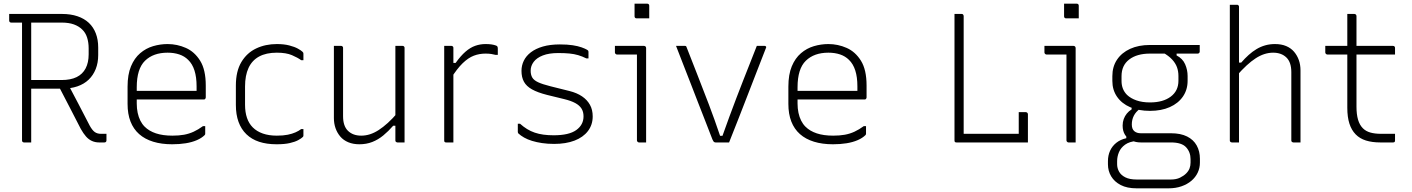

<svg xmlns="http://www.w3.org/2000/svg" viewBox="-20 -776 7690 1046"><path d="M343 -332Q375 -272 406.5 -211.5Q438 -151 469 -91Q483 -66 496.5 -56.5Q510 -47 530 -47Q537 -47 541.5 -47Q546 -47 550 -47H560Q560 -37 560 -29Q560 -21 560 -11Q560 -6 557 -3Q554 0 549 0Q542 0 535 0Q528 0 520 0Q499 0 481 -8Q463 -16 448.5 -32.5Q434 -49 420 -74Q390 -133 359.5 -191.5Q329 -250 299 -308ZM30 -700Q102 -700 174 -700Q246 -700 318 -700Q365 -700 402 -687.5Q439 -675 464 -651.5Q489 -628 502 -594Q515 -560 515 -517V-476Q515 -434 501.5 -400Q488 -366 463 -342Q438 -318 401.5 -305.5Q365 -293 318 -293Q275 -293 231 -293Q187 -293 143 -293L132 -284V-340Q178 -340 223.5 -340Q269 -340 315 -340Q365 -340 397.5 -356Q430 -372 446.5 -403.5Q463 -435 463 -480V-513Q463 -545 454.5 -571.5Q446 -598 428 -615Q410 -633 382.5 -643Q355 -653 315 -653Q269 -653 223.5 -653Q178 -653 132.5 -653Q87 -653 41 -653Q36 -653 33 -656Q30 -659 30 -664Q30 -673 30 -682Q30 -691 30 -700ZM150 0Q140 0 130.5 0Q121 0 111 0Q106 0 103 -3Q100 -6 100 -11Q100 -95 100 -178.5Q100 -262 100 -345.5Q100 -429 100 -512.5Q100 -596 100 -680H162L150 -669Q150 -611 150 -553.5Q150 -496 150 -438Q150 -382 150 -325.5Q150 -269 150 -213Q150 -157 150 -100Q150 -74 150 -49Q150 -24 150 0Z M893 -536Q945 -536 992.5 -515Q1040 -494 1070.5 -445Q1101 -396 1101 -310V-245Q1101 -242 1099.5 -239.5Q1098 -237 1096 -235.5Q1094 -234 1090 -234H802Q786 -234 770 -234Q754 -234 738 -234H719L697 -281H1051Q1051 -287 1051 -293.5Q1051 -300 1051 -306Q1051 -356 1039.5 -392Q1028 -428 1005 -450Q985 -470 956.5 -479.5Q928 -489 893 -489Q815 -489 770 -445Q725 -401 725 -301V-212Q725 -185 730 -161.5Q735 -138 744.5 -119Q754 -100 768 -86Q792 -62 829.5 -49.5Q867 -37 919 -37Q955 -37 982.5 -42Q1010 -47 1035 -58.5Q1060 -70 1086 -89H1098Q1098 -77 1098 -66.5Q1098 -56 1098 -48Q1098 -46 1097.5 -44Q1097 -42 1095 -40Q1079 -24 1052.5 -12.5Q1026 -1 992 4.5Q958 10 918 10Q860 10 814.5 -4Q769 -18 738 -45.5Q707 -73 691 -114Q675 -155 675 -210V-304Q675 -370 693.5 -414.5Q712 -459 743.5 -486Q775 -513 814 -524.5Q853 -536 893 -536Z M1488 -536Q1527 -536 1556 -528.5Q1585 -521 1603 -511Q1621 -501 1628 -494Q1632 -490 1632.5 -488Q1633 -486 1633 -481Q1633 -473 1633 -464.5Q1633 -456 1633 -448H1621Q1602 -462 1570.5 -475.5Q1539 -489 1488 -489Q1430 -489 1391.5 -468Q1353 -447 1334 -406Q1315 -365 1315 -305V-205Q1315 -165 1325.5 -134Q1336 -103 1357 -82Q1379 -60 1412 -48.5Q1445 -37 1488 -37Q1523 -37 1547.5 -42Q1572 -47 1590 -55Q1608 -63 1621 -73H1633Q1633 -64 1633 -55.5Q1633 -47 1633 -38Q1633 -36 1632.5 -34Q1632 -32 1630 -30Q1622 -22 1604.5 -12.5Q1587 -3 1558.5 3.5Q1530 10 1487 10Q1433 10 1392 -3.5Q1351 -17 1322.5 -44.5Q1294 -72 1279.5 -112Q1265 -152 1265 -204V-310Q1265 -388 1295 -438Q1325 -488 1375.5 -512Q1426 -536 1488 -536Z M1838 -526Q1842 -526 1844 -524.5Q1846 -523 1847.5 -521Q1849 -519 1849 -515Q1849 -469 1849 -422.5Q1849 -376 1849 -329.5Q1849 -283 1849 -236.5Q1849 -190 1849 -143Q1849 -89 1876 -63Q1903 -37 1948 -37Q1972 -37 1995.5 -44.5Q2019 -52 2043 -67.5Q2067 -83 2093 -106.5Q2119 -130 2147 -163V-91H2122Q2096 -61 2068 -38Q2040 -15 2008 -2.5Q1976 10 1938 10Q1904 10 1877.5 -1Q1851 -12 1834 -32Q1817 -52 1808 -77.5Q1799 -103 1799 -133Q1799 -178 1799 -222.5Q1799 -267 1799 -312Q1799 -357 1799 -401Q1799 -433 1799 -464Q1799 -495 1799 -526Q1809 -526 1818.5 -526Q1828 -526 1838 -526ZM2173 -526Q2177 -526 2179 -524.5Q2181 -523 2182.5 -521Q2184 -519 2184 -515Q2184 -446 2184 -377Q2184 -308 2184 -238.5Q2184 -169 2184 -100Q2184 -76 2184 -56.5Q2184 -37 2184 -22.5Q2184 -8 2184 0Q2178 0 2171.5 0Q2165 0 2158.5 0Q2152 0 2145 0Q2142 0 2139.5 -1.5Q2137 -3 2135.5 -5Q2134 -7 2134 -11Q2134 -97 2134 -183Q2134 -269 2134 -355Q2134 -441 2134 -526Q2141 -526 2147.5 -526Q2154 -526 2160.5 -526Q2167 -526 2173 -526Z M2436 -433H2462Q2490 -472 2516 -494.5Q2542 -517 2569 -526.5Q2596 -536 2625 -536Q2644 -536 2657.5 -534Q2671 -532 2682 -528Q2688 -526 2690 -522Q2692 -518 2692 -511Q2692 -507 2692 -502.5Q2692 -498 2692 -494Q2692 -490 2692 -485.5Q2692 -481 2692 -477H2680Q2669 -480 2656 -482Q2643 -484 2625 -484Q2591 -484 2561 -472.5Q2531 -461 2500.5 -431.5Q2470 -402 2436 -348ZM2450 0Q2444 0 2437.5 0Q2431 0 2424.5 0Q2418 0 2411 0Q2408 0 2406 -0.5Q2404 -1 2402.5 -2.5Q2401 -4 2400.5 -6Q2400 -8 2400 -11Q2400 -16 2400 -47Q2400 -78 2400 -125Q2400 -172 2400 -226Q2400 -280 2400 -332.5Q2400 -385 2400 -426Q2400 -462 2400 -488Q2400 -514 2400 -526Q2407 -526 2413.5 -526Q2420 -526 2426.5 -526Q2433 -526 2439 -526Q2443 -526 2445 -524.5Q2447 -523 2448.5 -521Q2450 -519 2450 -515Q2450 -509 2450 -471Q2450 -433 2450 -375Q2450 -317 2450 -249.5Q2450 -182 2450 -116.5Q2450 -51 2450 0Z M2996 -39Q3080 -39 3119.5 -67.5Q3159 -96 3159 -142Q3159 -167 3148 -184.5Q3137 -202 3114 -214.5Q3091 -227 3054 -236L2960 -259Q2909 -272 2878.5 -289Q2848 -306 2834.5 -330.5Q2821 -355 2821 -390Q2821 -419 2833.5 -445Q2846 -471 2872 -491Q2898 -511 2937.5 -522.5Q2977 -534 3030 -534Q3071 -534 3100 -529.5Q3129 -525 3148.5 -518Q3168 -511 3178 -505Q3182 -503 3183.5 -501Q3185 -499 3185.5 -497Q3186 -495 3186 -492Q3186 -483 3186 -475.5Q3186 -468 3186 -458H3174Q3152 -469 3130 -475.5Q3108 -482 3082 -484.5Q3056 -487 3021 -487Q2971 -487 2937.5 -474Q2904 -461 2887.5 -439Q2871 -417 2871 -391Q2871 -369 2879.5 -354Q2888 -339 2911.5 -328Q2935 -317 2979 -306L3083 -280Q3123 -270 3151 -251Q3179 -232 3194 -205Q3209 -178 3209 -142Q3209 -96 3183 -62Q3157 -28 3110 -10Q3063 8 2999 8Q2963 8 2933 3.5Q2903 -1 2878.5 -8.5Q2854 -16 2835.5 -26.5Q2817 -37 2804 -49Q2803 -51 2802 -52.5Q2801 -54 2801 -57Q2801 -68 2801 -80Q2801 -92 2801 -102H2813Q2832 -85 2851.5 -73Q2871 -61 2893 -53.5Q2915 -46 2940.5 -42.5Q2966 -39 2996 -39Z M3450 -11Q3450 -58 3450 -104.5Q3450 -151 3450 -198Q3450 -245 3450 -292Q3450 -339 3450 -385.5Q3450 -432 3450 -479H3430Q3419 -479 3408 -479Q3397 -479 3385.5 -479Q3374 -479 3363 -479Q3352 -479 3341 -479Q3337 -479 3333.5 -482.5Q3330 -486 3330 -490Q3330 -499 3330 -508Q3330 -517 3330 -526Q3346 -526 3362 -526Q3378 -526 3394 -526Q3410 -526 3425.5 -526Q3441 -526 3457 -526Q3473 -526 3489 -526Q3492 -526 3494.5 -524.5Q3497 -523 3498.5 -520.5Q3500 -518 3500 -515Q3500 -461 3500 -407.5Q3500 -354 3500 -301Q3500 -248 3500 -194.5Q3500 -141 3500 -87Q3500 -73 3500 -58.5Q3500 -44 3500 -29.5Q3500 -15 3500 0Q3490 0 3480.5 0Q3471 0 3461 0Q3457 0 3453.5 -3.5Q3450 -7 3450 -11ZM3437 -756Q3446 -756 3454.5 -756Q3463 -756 3471.5 -756Q3480 -756 3488.5 -756Q3497 -756 3506 -756Q3511 -756 3514 -753Q3517 -750 3517 -745V-676Q3508 -676 3499.5 -676Q3491 -676 3482.5 -676Q3474 -676 3465.5 -676Q3457 -676 3448 -676Q3443 -676 3440 -679Q3437 -682 3437 -687Z M3712 -526Q3714 -526 3715.5 -525.5Q3717 -525 3718 -524Q3719 -523 3720 -520Q3750 -443 3780.5 -365.5Q3811 -288 3842 -206.5Q3873 -125 3903 -36H3916Q3935 -89 3953.5 -140Q3972 -191 3991 -240Q4010 -289 4028.5 -337Q4047 -385 4066 -432Q4085 -479 4103 -526Q4114 -526 4125 -526Q4136 -526 4146 -526Q4149 -526 4151 -524.5Q4153 -523 4154 -521Q4155 -519 4153 -515Q4128 -451 4103 -386.5Q4078 -322 4053 -257.5Q4028 -193 4003 -129Q3978 -65 3952 0Q3933 0 3914.5 0Q3896 0 3879 0Q3875 0 3872 -1.5Q3869 -3 3866.5 -6.5Q3864 -10 3861 -17Q3842 -67 3822 -117.5Q3802 -168 3782.5 -218.5Q3763 -269 3743 -320.5Q3723 -372 3703 -423Q3683 -474 3663 -526Q3675 -526 3687.5 -526Q3700 -526 3712 -526Z M4493 -536Q4545 -536 4592.5 -515Q4640 -494 4670.5 -445Q4701 -396 4701 -310V-245Q4701 -242 4699.5 -239.5Q4698 -237 4696 -235.5Q4694 -234 4690 -234H4402Q4386 -234 4370 -234Q4354 -234 4338 -234H4319L4297 -281H4651Q4651 -287 4651 -293.5Q4651 -300 4651 -306Q4651 -356 4639.5 -392Q4628 -428 4605 -450Q4585 -470 4556.5 -479.5Q4528 -489 4493 -489Q4415 -489 4370 -445Q4325 -401 4325 -301V-212Q4325 -185 4330 -161.5Q4335 -138 4344.5 -119Q4354 -100 4368 -86Q4392 -62 4429.5 -49.5Q4467 -37 4519 -37Q4555 -37 4582.5 -42Q4610 -47 4635 -58.5Q4660 -70 4686 -89H4698Q4698 -77 4698 -66.5Q4698 -56 4698 -48Q4698 -46 4697.5 -44Q4697 -42 4695 -40Q4679 -24 4652.5 -12.5Q4626 -1 4592 4.5Q4558 10 4518 10Q4460 10 4414.5 -4Q4369 -18 4338 -45.5Q4307 -73 4291 -114Q4275 -155 4275 -210V-304Q4275 -370 4293.5 -414.5Q4312 -459 4343.5 -486Q4375 -513 4414 -524.5Q4453 -536 4493 -536Z M5191 0Q5188 0 5186 -0.5Q5184 -1 5182.5 -2.5Q5181 -4 5180.5 -6Q5180 -8 5180 -11Q5180 -96 5180 -184.5Q5180 -273 5180 -354.5Q5180 -436 5180 -500Q5180 -564 5180 -600Q5180 -625 5180 -650Q5180 -675 5180 -700Q5190 -700 5199.5 -700Q5209 -700 5219 -700Q5223 -700 5225 -698.5Q5227 -697 5228.5 -694.5Q5230 -692 5230 -689Q5230 -609 5230 -528.5Q5230 -448 5230 -368Q5230 -288 5230 -207.5Q5230 -127 5230 -47H5549Q5556 -47 5561.5 -42.5Q5567 -38 5571 -30.5Q5575 -23 5577.5 -15Q5580 -7 5580 0ZM5530 -165Q5537 -165 5543.5 -165Q5550 -165 5556.5 -165Q5563 -165 5569 -165Q5572 -165 5574.5 -163.5Q5577 -162 5578.5 -159.5Q5580 -157 5580 -154Q5580 -136 5580 -116.5Q5580 -97 5580 -77Q5580 -57 5580 -37.5Q5580 -18 5580 0Q5560 0 5549 -3Q5538 -6 5534 -13Q5530 -20 5530 -31Q5530 -52 5530 -75Q5530 -98 5530 -121Q5530 -144 5530 -165Z M5790 -11Q5790 -58 5790 -104.5Q5790 -151 5790 -198Q5790 -245 5790 -292Q5790 -339 5790 -385.5Q5790 -432 5790 -479H5770Q5759 -479 5748 -479Q5737 -479 5725.5 -479Q5714 -479 5703 -479Q5692 -479 5681 -479Q5677 -479 5673.5 -482.5Q5670 -486 5670 -490Q5670 -499 5670 -508Q5670 -517 5670 -526Q5686 -526 5702 -526Q5718 -526 5734 -526Q5750 -526 5765.5 -526Q5781 -526 5797 -526Q5813 -526 5829 -526Q5832 -526 5834.5 -524.5Q5837 -523 5838.5 -520.5Q5840 -518 5840 -515Q5840 -461 5840 -407.5Q5840 -354 5840 -301Q5840 -248 5840 -194.5Q5840 -141 5840 -87Q5840 -73 5840 -58.5Q5840 -44 5840 -29.5Q5840 -15 5840 0Q5830 0 5820.5 0Q5811 0 5801 0Q5797 0 5793.5 -3.5Q5790 -7 5790 -11ZM5777 -756Q5786 -756 5794.5 -756Q5803 -756 5811.5 -756Q5820 -756 5828.5 -756Q5837 -756 5846 -756Q5851 -756 5854 -753Q5857 -750 5857 -745V-676Q5848 -676 5839.5 -676Q5831 -676 5822.5 -676Q5814 -676 5805.5 -676Q5797 -676 5788 -676Q5783 -676 5780 -679Q5777 -682 5777 -687Z M6096 -92Q6096 -111 6102 -127.5Q6108 -144 6119 -157.5Q6130 -171 6145 -180V-199L6190 -183Q6168 -167 6157 -145.5Q6146 -124 6146 -98Q6146 -73 6159.5 -61.5Q6173 -50 6195 -50H6360Q6412 -50 6447 -32.5Q6482 -15 6499.5 16.5Q6517 48 6517 89V110Q6517 139 6505 164.5Q6493 190 6470.5 209Q6448 228 6416.5 239Q6385 250 6346 250H6172Q6120 250 6085.5 232Q6051 214 6033.5 184.5Q6016 155 6016 119V102Q6016 71 6027.5 45.5Q6039 20 6061.5 2Q6084 -16 6116 -23V-48L6173 -8Q6133 -5 6109.5 12Q6086 29 6076 53Q6066 77 6066 102V119Q6066 140 6076.5 159Q6087 178 6110.5 190Q6134 202 6173 202H6359Q6388 202 6408.5 192Q6429 182 6442 169Q6455 156 6460.5 141.5Q6466 127 6466 110V91Q6466 53 6442 26.5Q6418 0 6359 0H6195Q6167 0 6144.5 -10.5Q6122 -21 6109 -41.5Q6096 -62 6096 -92ZM6315 -490H6390V-474Q6423 -457 6436.5 -426Q6450 -395 6450 -362V-336Q6450 -287 6424.5 -250Q6399 -213 6353 -192.5Q6307 -172 6245 -172Q6183 -172 6137 -192Q6091 -212 6065.5 -249Q6040 -286 6040 -335V-361Q6040 -413 6065.5 -451Q6091 -489 6137 -510Q6183 -531 6245 -531Q6313 -531 6381 -531Q6449 -531 6516 -531Q6516 -522 6516 -513Q6516 -504 6516 -495Q6516 -491 6513 -487.5Q6510 -484 6505 -484Q6462 -484 6418.5 -484Q6375 -484 6332 -484Q6289 -484 6245 -484Q6174 -484 6132 -452Q6090 -420 6090 -361V-335Q6090 -312 6097.5 -293Q6105 -274 6120 -259Q6140 -240 6171.5 -229Q6203 -218 6245 -218Q6316 -218 6358 -249.5Q6400 -281 6400 -336V-362Q6400 -388 6392 -410Q6384 -432 6365.5 -452Q6347 -472 6315 -490Z M6691 0Q6688 0 6685.5 -1.5Q6683 -3 6681.5 -5Q6680 -7 6680 -11Q6680 -91 6680 -170.5Q6680 -250 6680 -330.5Q6680 -411 6680 -491Q6680 -571 6680 -650Q6680 -686 6680 -712Q6680 -738 6680 -750Q6687 -750 6693.5 -750Q6700 -750 6706.5 -750Q6713 -750 6719 -750Q6723 -750 6725 -748.5Q6727 -747 6728.5 -745Q6730 -743 6730 -739Q6730 -647 6730 -554.5Q6730 -462 6730 -369.5Q6730 -277 6730 -184.5Q6730 -92 6730 0Q6724 0 6717.5 0Q6711 0 6704.5 0Q6698 0 6691 0ZM6717 -363V-435H6742Q6762 -458 6782.5 -476.5Q6803 -495 6825.5 -508.5Q6848 -522 6873 -529Q6898 -536 6926 -536Q6961 -536 6987 -525Q7013 -514 7030 -494Q7047 -474 7056 -448.5Q7065 -423 7065 -393Q7065 -345 7065 -297Q7065 -249 7065 -201.5Q7065 -154 7065 -106Q7065 -79 7065 -52.5Q7065 -26 7065 0Q7055 0 7045.5 0Q7036 0 7026 0Q7023 0 7020.5 -1.5Q7018 -3 7016.5 -5Q7015 -7 7015 -11Q7015 -73 7015 -135Q7015 -197 7015 -259Q7015 -321 7015 -383Q7015 -437 6988 -463Q6961 -489 6916 -489Q6892 -489 6868.5 -481.5Q6845 -474 6821 -458.5Q6797 -443 6771.5 -419.5Q6746 -396 6717 -363Z M7200 -526H7569Q7574 -526 7577 -523Q7580 -520 7580 -515Q7580 -509 7580 -503Q7580 -497 7580 -491.5Q7580 -486 7580 -479H7211Q7209 -479 7207 -480Q7205 -481 7203.5 -482.5Q7202 -484 7201 -486Q7200 -488 7200 -490Q7200 -497 7200 -502.5Q7200 -508 7200 -514Q7200 -520 7200 -526ZM7580 -47Q7580 -38 7580 -29Q7580 -20 7580 -11Q7580 -5 7577.5 -2.5Q7575 0 7569 0Q7560 0 7551.5 0Q7543 0 7534.5 0Q7526 0 7517.5 0Q7509 0 7500 0Q7455 0 7421.5 -10.5Q7388 -21 7365.5 -44Q7343 -67 7331.5 -102.5Q7320 -138 7320 -189Q7320 -239 7320 -289Q7320 -339 7320 -389Q7320 -439 7320 -489.5Q7320 -540 7320 -591Q7320 -618 7320 -645.5Q7320 -673 7320 -700Q7330 -700 7339.5 -700Q7349 -700 7359 -700Q7362 -700 7364.5 -698.5Q7367 -697 7368.5 -694.5Q7370 -692 7370 -689Q7370 -627 7370 -565.5Q7370 -504 7370 -442Q7370 -380 7370 -318.5Q7370 -257 7370 -195Q7370 -153 7378.5 -124Q7387 -95 7405 -77Q7421 -61 7445.5 -54Q7470 -47 7504 -47Q7514 -47 7524.5 -47Q7535 -47 7545 -47Q7555 -47 7565 -47Z"/></svg>

Font: Recursive Light
Style: Regular
Weight: 300
Version: Version 1.085